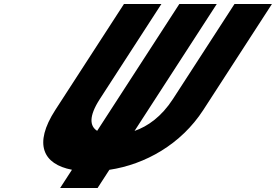

<svg xmlns="http://www.w3.org/2000/svg" viewBox="-20 -845 1385 964"><path d="M1345.4 -825H1157.4L848.4 -348C790.6 -258.8 721.8 -210.6 655.5 -187.6L1068.4 -825H880.4L467.8 -188.1C431.1 -211.3 424.1 -259.5 481.4 -348L790.4 -825H602.4L257.8 -293C146.4 -121 196.9 -20.1 341.3 7.3L281.9 99H469.9L529.1 7.6C709 -19.4 889 -120.4 1000.8 -293Z"/></svg>

Font: Hussar
Style: BdWodka
Weight: 700
Foundry: Cannot Into Space Fonts
Version: Version 2.00